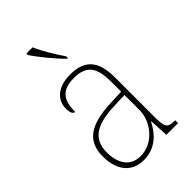

<svg xmlns="http://www.w3.org/2000/svg" viewBox="-233 -848 940 940"><g transform="rotate(-45 237.0 -378.0)"><path d="M267 -606H271V-619C244 -657 205 -721 186 -766H143V-756C165 -721 229 -642 267 -606ZM181 10C269 10 315 -51 339 -99H341L346 0H427V-20H422C374 -20 367 -33 367 -107V-379C367 -486 326 -542 223 -542C123 -542 89 -487 89 -440C89 -410 96 -395 110 -395C110 -475 137 -517 223 -517C318 -517 339 -464 339 -371V-306L264 -303C118 -297 51 -251 51 -146C51 -40 106 10 181 10ZM184 -15C109 -15 79 -74 79 -145C79 -226 124 -275 262 -280L339 -283V-178C339 -100 273 -15 184 -15Z"/></g></svg>

Font: Noto Serif Sinhala SemiCondensed Thin
Style: Regular
Weight: 100
Width: 4
Designer: Jelle Bosma - Monotype Design Team
Foundry: Monotype Imaging Inc.
Version: Version 2.007